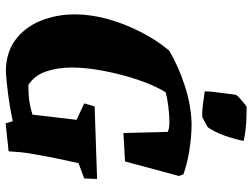

<svg xmlns="http://www.w3.org/2000/svg" viewBox="-130 -778 920 701"><g transform="rotate(90 330.5 -427.0)"><path d="M430 13 422 -13Q370 -2 323 4Q276 10 241 12Q172 12 125.5 -22.5Q79 -57 55.5 -114.5Q32 -172 32 -240Q32 -298 49 -359.5Q66 -421 95.5 -479Q125 -537 164 -584Q223 -619 295 -642Q367 -665 433 -666Q476 -666 527.5 -658Q579 -650 616 -636L622 -620L569 -423L465 -417L461 -579Q454 -582 446 -583.5Q438 -585 426 -585Q400 -585 367.5 -581Q335 -577 316 -571Q290 -528 270 -467.5Q250 -407 238 -343.5Q226 -280 226 -229Q226 -177 240.5 -134.5Q255 -92 290 -70Q326 -70 351 -74Q376 -78 398 -85L417 -246L357 -274L368 -312Q438 -314 502 -316.5Q566 -319 633 -321L631 -274L575 -253Q566 -213 557.5 -171Q549 -129 543 -94Q537 -62 535 -39Q533 -16 532 2ZM313 -714Q313 -728 315.5 -750Q318 -772 321 -793Q324 -814 325 -824Q326 -831 336.5 -840.5Q347 -850 357 -858Q367 -866 370 -867Q381 -867 403 -866.5Q425 -866 449.5 -863.5Q474 -861 494 -856Q487 -821 474.5 -786Q462 -751 444 -725Q435 -720 426 -715Q417 -710 407 -705Q383 -704 360 -707.5Q337 -711 313 -714Z"/></g></svg>

Font: Albura ExtraBold
Style: Italic
Weight: 758
Italic angle: -7°
Designer: Mercedes Jáuregui
Foundry: Omnibus-Type Team
Version: Version 1.000; ttfautohint (v1.8.3)